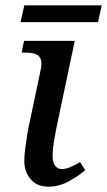

<svg xmlns="http://www.w3.org/2000/svg" viewBox="-20 -689 401 719"><path d="M161 10Q118 10 94.5 -18Q71 -46 71 -87Q71 -106 74.5 -133Q78 -160 82.5 -188Q87 -216 92 -236L131 -421Q138 -450 133 -465.5Q128 -481 113.5 -486.5Q99 -492 75 -492H61L70 -536H260L192 -214Q190 -202 186 -182Q182 -162 179.5 -141Q177 -120 177 -106Q177 -82 186 -69Q195 -56 211 -56Q227 -56 244 -63.5Q261 -71 280 -82L299 -52Q277 -32 239.5 -11Q202 10 161 10ZM57 -606 71 -669H361L347 -606Z"/></svg>

Font: ET Text
Style: Italic
Weight: 470
Italic angle: -12°
Designer: Monotype Design Team
Foundry: Monotype Imaging Inc.
Version: Version 2.009